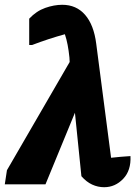

<svg xmlns="http://www.w3.org/2000/svg" viewBox="-80 -770 568 802"><path d="M-60 0 -51 -59 211 -511 210 -530Q207 -559 202.5 -582.5Q198 -606 191 -627Q122 -608 54 -582H42V-692Q72 -724 109 -737Q146 -750 180 -750Q239 -750 275.5 -708Q312 -666 322 -587L384 -111Q404 -113 424 -115Q444 -117 465 -118Q468 -58 434.5 -23Q401 12 355 12Q329 12 305 1Q281 -10 260 -34L233 -299L110 0Z"/></svg>

Font: Piazzolla ExtraBold
Style: Italic
Weight: 800
Italic angle: -11.3°
Designer: Juan Pablo del Peral
Foundry: Huerta Tipografica
Version: Version 1.330